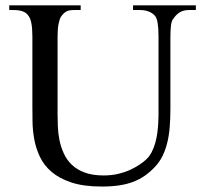

<svg xmlns="http://www.w3.org/2000/svg" viewBox="-20 -682 763 718"><path d="M687 -644.5Q666.5 -644.5 652.6 -636.2Q638.7 -627.9 627.4 -610.8Q621.6 -604 619.4 -586.9Q617.2 -569.8 617.2 -542V-272.5Q617.2 -238.3 614.7 -207.3Q612.3 -176.3 605.7 -149.2Q599.1 -122.1 587.9 -99.1Q576.7 -76.2 559.1 -57.6Q541 -38.6 521.5 -24.9Q502 -11.2 478.5 -2.2Q455.1 6.8 426.3 11.2Q397.5 15.6 360.8 15.6Q293 15.6 247.3 0.5Q201.7 -14.6 172.9 -39.3Q144 -64 129.2 -95.7Q114.3 -127.4 108.2 -160.9Q102.1 -194.3 101.6 -227.1Q101.1 -259.8 101.1 -285.6V-545.4Q101.1 -576.2 97.2 -595.9Q93.3 -615.7 84.5 -625.5Q76.7 -635.7 63.2 -640.1Q49.8 -644.5 29.8 -644.5H14.6V-662.1H281.7V-644.5H256.8Q236.8 -644.5 226.6 -638.2Q216.3 -631.8 207.5 -618.7Q202.1 -608.9 198.7 -591.1Q195.3 -573.2 195.3 -545.4V-256.3Q195.3 -234.9 196.3 -209.2Q197.3 -183.6 202.4 -158.2Q207.5 -132.8 218.3 -108.9Q229 -85 248 -66.4Q267.1 -47.9 296.4 -36.9Q325.7 -25.9 367.7 -25.9Q397.5 -25.9 422.6 -32Q447.8 -38.1 467.8 -47.4Q487.8 -56.6 502.7 -66.9Q517.6 -77.1 526.4 -85.4Q539.1 -97.2 547.4 -113.5Q555.7 -129.9 560.8 -148.2Q565.9 -166.5 568.4 -185.5Q570.8 -204.6 571.8 -221.9Q572.8 -239.3 572.8 -253.4V-545.4Q572.8 -576.2 569.6 -595.7Q566.4 -615.2 559.1 -623.5Q539.6 -644.5 502.4 -644.5H477.5V-662.1H712.4V-644.5Z"/></svg>

Font: Doulos SIL APac
Style: Regular
Weight: 400
Designer: Walt Agee, Victor Gaultney, Peter Martin, Debbi Hosken, Becca Hirsbrunner
Foundry: SIL International
Version: Version 5.000